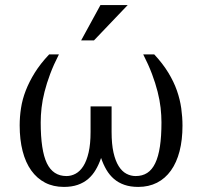

<svg xmlns="http://www.w3.org/2000/svg" viewBox="-20 -736 808 767"><path d="M341.8 -311H425.8V-209Q425.8 -160.6 433.3 -127Q440.9 -93.3 454.1 -72.3Q467.3 -51.3 484.9 -42Q502.4 -32.7 522 -32.7Q548.8 -32.7 568.1 -45.2Q587.4 -57.6 600.1 -84Q612.8 -110.4 618.9 -150.9Q625 -191.4 625 -247.1Q625 -274.9 621.6 -305.4Q618.2 -335.9 609.6 -369.6Q601.1 -403.3 587.2 -440.4Q573.2 -477.5 552.2 -518.6H596.2Q630.4 -481.9 652.3 -445.8Q674.3 -409.7 686.8 -374Q699.2 -338.4 704.1 -303.2Q709 -268.1 709 -233.9Q709 -177.2 697.3 -131.8Q685.5 -86.4 662.8 -54.7Q640.1 -22.9 607.2 -6.1Q574.2 10.7 532.2 10.7Q501 10.7 477.1 2.4Q453.1 -5.9 435.3 -21.2Q417.5 -36.6 405 -57.9Q392.6 -79.1 383.8 -105Q375 -79.1 362.5 -57.9Q350.1 -36.6 332.3 -21.2Q314.5 -5.9 290.5 2.4Q266.6 10.7 235.4 10.7Q192.9 10.7 160.2 -6.3Q127.4 -23.4 104.7 -55.2Q82 -86.9 70.3 -132.6Q58.6 -178.2 58.6 -235.4Q58.6 -269.5 64 -304.4Q69.3 -339.4 83 -374.5Q96.7 -409.7 119.1 -445.8Q141.6 -481.9 176.3 -518.6H215.3Q194.3 -477.5 180.4 -440.4Q166.5 -403.3 158 -369.6Q149.4 -335.9 146 -305.4Q142.6 -274.9 142.6 -247.1Q142.6 -135.3 167.2 -84Q191.9 -32.7 245.6 -32.7Q264.6 -32.7 282.2 -42.2Q299.8 -51.8 313 -72.5Q326.2 -93.3 334 -127Q341.8 -160.6 341.8 -209ZM381.3 -715.8H490.2L355.5 -574.7H304.2Z"/></svg>

Font: Arian AMU Serif
Style: Regular
Weight: 400
Designer: Ruben Hakobyan (Tarumian)
Foundry: Ruben Hakobyan (Tarumian)
Version: Version 1.002